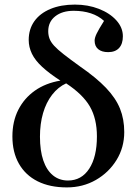

<svg xmlns="http://www.w3.org/2000/svg" viewBox="-20 -802 600 836"><path d="M271 14Q197 14 144 -12.5Q91 -39 62.5 -89Q34 -139 34 -208Q34 -273 59.5 -323.5Q85 -374 131.5 -407Q178 -440 243 -451Q195 -482 164 -510.5Q133 -539 119 -568Q105 -597 105 -628Q105 -675 129.5 -709.5Q154 -744 199.5 -763Q245 -782 306 -782Q363 -782 410.5 -763.5Q458 -745 486.5 -713.5Q515 -682 515 -644Q515 -611 498.5 -593Q482 -575 451 -575Q423 -575 407.5 -588Q392 -601 392 -625Q392 -637 400.5 -655Q409 -673 433 -711Q409 -733 375.5 -744Q342 -755 301 -755Q251 -755 220.5 -731Q190 -707 190 -666Q190 -649 195.5 -634Q201 -619 215.5 -603Q230 -587 257.5 -565.5Q285 -544 328 -513Q399 -464 441.5 -419.5Q484 -375 502.5 -329Q521 -283 521 -227Q521 -160 487.5 -105.5Q454 -51 397.5 -18.5Q341 14 271 14ZM276 -16Q335 -16 368.5 -67.5Q402 -119 402 -208Q402 -285 371.5 -338Q341 -391 268 -439Q233 -423 207 -389.5Q181 -356 167.5 -309.5Q154 -263 154 -207Q154 -146 168.5 -103.5Q183 -61 210.5 -38.5Q238 -16 276 -16Z"/></svg>

Font: Literata 60pt Medium
Style: Regular
Weight: 500
Designer: Latin by Veronika Burian and Jose Scaglione. Greek by Irene Vlachou. Cyrillic by Vera Evstafieva.
Foundry: TypeTogether
Version: Version 3.103;gftools[0.9.29]